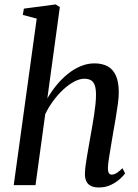

<svg xmlns="http://www.w3.org/2000/svg" viewBox="-20 -837 626 868"><path d="M426.5 10.5Q405 10.5 391 3.5Q377 -3.5 370.2 -17.5Q363.5 -31.5 364 -52.5Q364 -66 366.5 -85.5Q369 -105 373 -128.5Q377 -152 381.2 -176.5Q385.5 -201 389.5 -223.5Q393.5 -246.5 397.8 -271Q402 -295.5 405.8 -320.2Q409.5 -345 411.8 -367.5Q414 -390 414 -408.5Q414 -436 408.2 -451.8Q402.5 -467.5 391 -474.2Q379.5 -481 361 -481Q340 -481 315.8 -468.2Q291.5 -455.5 267 -433Q242.5 -410.5 221 -381.5Q199.5 -352.5 184.5 -321L140.5 0H42L146 -753L83 -769.5L88 -798L231.5 -817L250.5 -805L194 -392Q212.5 -424 236.2 -452.8Q260 -481.5 287.5 -503.5Q315 -525.5 345.2 -538Q375.5 -550.5 407 -550.5Q442 -550.5 466.5 -537.2Q491 -524 504 -495Q517 -466 517 -419Q517 -398.5 513 -368.5Q509 -338.5 503.5 -305.2Q498 -272 492.5 -242Q489 -221.5 485.2 -199Q481.5 -176.5 477.8 -154.5Q474 -132.5 471.2 -113.2Q468.5 -94 468 -79Q467.5 -62.5 472 -55Q476.5 -47.5 484.5 -47.5Q495 -47.5 506.2 -54.2Q517.5 -61 534 -76.5L545.5 -53Q539 -43.5 522.8 -28.5Q506.5 -13.5 482.2 -1.5Q458 10.5 426.5 10.5Z"/></svg>

Font: Merriweather 60pt
Style: Italic
Weight: 400
Italic angle: -7.8°
Version: Version 2.101